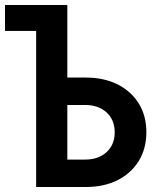

<svg xmlns="http://www.w3.org/2000/svg" viewBox="-25 -750 645 770"><path d="M120 0V-626H-5V-730H245V-439H318Q392 -439 446.5 -411.5Q501 -384 531.5 -335Q562 -286 562 -220Q562 -154 531.5 -104.5Q501 -55 446.5 -27.5Q392 0 318 0ZM245 -110H316Q370 -110 402.5 -140Q435 -170 435 -219Q435 -269 402.5 -299Q370 -329 316 -329H245Z"/></svg>

Font: JetBrains Mono NL
Style: Bold
Weight: 700
Monospace: yes
Designer: Philipp Nurullin, Konstantin Bulenkov
Foundry: JetBrains
Version: Version 2.305; ttfautohint (v1.8.4.7-5d5b)